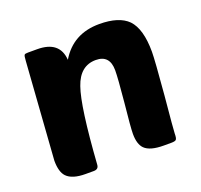

<svg xmlns="http://www.w3.org/2000/svg" viewBox="-103 -675 824 789"><g transform="rotate(-20 309.5 -280.0)"><path d="M393 -221Q403 -325 403 -359Q403 -426 342 -426Q273 -426 246 -347Q218 -268 201 -20Q200 0 179 0H143Q85 0 61 -25Q41 -46 41 -95Q41 -101 71 -521Q72 -543 76 -547Q79 -550 92 -550H131Q229 -550 235 -466Q291 -560 406 -560Q492 -560 531 -521Q571 -479 571 -379Q571 -343 558 -193Q544 -44 544 -31Q544 -10 539 -5Q535 0 517 0H485Q425 0 402 -23Q382 -43 382 -88Q382 -116 393 -221Z"/></g></svg>

Font: PoetsenOne
Style: Regular
Weight: 400
Designer: Rodrigo Fuenzalida, Pablo Impallari
Foundry: Pablo Impallari, Rodrigo Fuenzalida
Version: Version 1.000